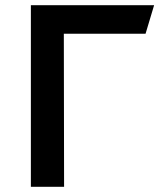

<svg xmlns="http://www.w3.org/2000/svg" viewBox="-20 -720 625 740"><path d="M541 -590 574 -700H99V0H227L226 -590Z"/></svg>

Font: Talent
Style: Bold
Weight: 600
Designer: Mike Powis
Version: Version 1.001;hotconv 1.0.109;makeotfexe 2.5.65596